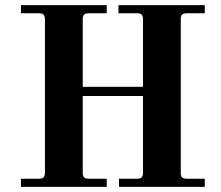

<svg xmlns="http://www.w3.org/2000/svg" viewBox="-20 -732 864 752"><path d="M62 0H398V-32H328C310 -32 304 -38 304 -56V-356H540V-56C540 -38 534 -32 516 -32H446V0H782V-32H712C694 -32 688 -38 688 -56V-656C688 -674 694 -680 712 -680H782V-712H444V-680H516C534 -680 540 -674 540 -656V-392H304V-656C304 -674 310 -680 328 -680H398V-712H62V-680H132C150 -680 156 -674 156 -656V-56C156 -38 150 -32 132 -32H62Z"/></svg>

Font: Old Standard
Style: Bold
Weight: 700
Designer: Alexey Kryukov <alexios@thessalonica.org.ru>
Version: Version 2.0.2